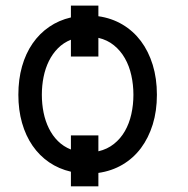

<svg xmlns="http://www.w3.org/2000/svg" viewBox="-20 -608 671 685"><path d="M331 -550.1Q378.6 -543.3 417.1 -520.4Q455.6 -497.5 482.8 -461.3Q509.9 -425.1 524.9 -376.6Q539.8 -328.1 539.8 -269.9Q539.8 -212 524.9 -163.9Q509.9 -115.8 482.8 -79.5Q455.6 -43.3 417.1 -20.6Q378.6 2.1 331 8.9V56.8H233V4.6Q190 -5.3 155.4 -28.9Q120.7 -52.6 96.2 -88.1Q71.7 -123.6 58.6 -169.6Q45.5 -215.6 45.5 -269.9Q45.5 -324.9 58.6 -371.1Q71.7 -417.3 96.2 -452.8Q120.7 -488.3 155.4 -512.1Q190 -535.9 233 -545.8V-588.1H331ZM331 -68.2Q362.9 -75.6 386.5 -94.5Q410.2 -113.3 425.6 -140.3Q441.1 -167.3 448.5 -200.6Q456 -234 456 -269.9Q456 -305.8 448.5 -339.3Q441.1 -372.9 425.6 -400Q410.2 -427.2 386.5 -446.4Q362.9 -465.6 331 -473V-406.2H233V-466.3Q206.3 -455.6 186.8 -435.9Q167.3 -416.2 154.5 -390.3Q141.7 -364.3 135.5 -333.6Q129.3 -302.9 129.3 -269.9Q129.3 -236.9 135.5 -206.3Q141.7 -175.8 154.5 -149.9Q167.3 -123.9 186.8 -104.6Q206.3 -85.2 233 -74.6V-125H331Z"/></svg>

Font: Fast_Sans-Dotted
Style: Regular
Weight: 400
Version: Version 3.018